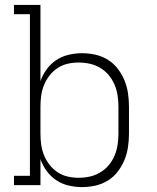

<svg xmlns="http://www.w3.org/2000/svg" viewBox="-20 -755 640 783"><path d="M314 8Q287 8 259.5 1.5Q232 -5 209.5 -20Q187 -35 170.5 -57.5Q154 -80 145 -106V0H37V-38H102V-697H37V-735H145V-424Q154 -450 170.5 -472.5Q187 -495 209.5 -510Q232 -525 259.5 -531.5Q287 -538 314 -538Q342 -538 369 -532Q396 -526 419.5 -511.5Q443 -497 460 -475Q477 -453 487.5 -427.5Q498 -402 502 -374.5Q506 -347 506 -320V-210Q506 -183 502 -155.5Q498 -128 487.5 -102.5Q477 -77 460 -55Q443 -33 419.5 -18.5Q396 -4 369 2Q342 8 314 8ZM301 -30Q324 -30 346.5 -35Q369 -40 389 -52Q409 -64 423.5 -81.5Q438 -99 447 -120Q456 -141 459.5 -164Q463 -187 463 -210V-320Q463 -343 459.5 -366Q456 -389 447 -410Q438 -431 423.5 -448.5Q409 -466 389 -478Q369 -490 346.5 -495Q324 -500 301 -500Q278 -500 256 -495Q234 -490 215 -477.5Q196 -465 182 -447Q168 -429 159.5 -408Q151 -387 148 -365Q145 -343 145 -320V-210Q145 -187 148 -165Q151 -143 159.5 -122Q168 -101 182 -83Q196 -65 215 -52.5Q234 -40 256 -35Q278 -30 301 -30Z"/></svg>

Font: Iosevka Curly Slab XLtEx
Style: Regular
Weight: 200
Width: 7
Monospace: yes
Designer: Belleve Invis
Foundry: Belleve Invis
Version: Version 11.1.0; ttfautohint (v1.8.3)